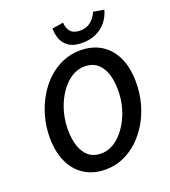

<svg xmlns="http://www.w3.org/2000/svg" viewBox="-153 -955 952 1078"><g transform="rotate(-20 323.5 -416.5)"><path d="M294 12Q221 12 168 -21.5Q115 -55 86.5 -117Q58 -179 58 -263Q58 -328 74.5 -387.5Q91 -447 120.5 -498Q150 -549 190.5 -586.5Q231 -624 280 -645Q329 -666 384 -666Q458 -666 511 -632.5Q564 -599 592 -537.5Q620 -476 620 -391Q620 -326 604 -266.5Q588 -207 558 -156Q528 -105 487.5 -67.5Q447 -30 398 -9Q349 12 294 12ZM300 -81Q335 -81 366.5 -97.5Q398 -114 424 -143.5Q450 -173 469.5 -211Q489 -249 499.5 -293Q510 -337 510 -383Q510 -441 495.5 -483.5Q481 -526 451.5 -549.5Q422 -573 378 -573Q343 -573 311.5 -556.5Q280 -540 254 -510.5Q228 -481 209 -443Q190 -405 179.5 -361Q169 -317 169 -271Q169 -213 183.5 -170.5Q198 -128 227 -104.5Q256 -81 300 -81ZM413 -701Q363 -701 334.5 -720Q306 -739 294 -769Q282 -799 282 -834L349 -845Q351 -810 369 -790Q387 -770 426 -770Q463 -770 489 -791Q515 -812 528 -845L592 -834Q581 -794 557 -764.5Q533 -735 497 -718Q461 -701 413 -701Z"/></g></svg>

Font: Source Sans 3 SemiBold
Style: Italic
Weight: 600
Italic angle: -11°
Designer: Paul D. Hunt
Foundry: Adobe
Version: Version 3.046;hotconv 1.0.118;makeotfexe 2.5.65603